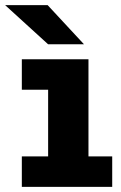

<svg xmlns="http://www.w3.org/2000/svg" viewBox="-53 -732 473 752"><path d="M32.5 0V-119.5H135.5V-380.5H32.5V-500H293.5V-119.5H386.5V0ZM135.5 -558.5 -33 -712H133.5L276 -558.5Z"/></svg>

Font: Trispace SemiCondensed
Style: Bold
Weight: 700
Width: 4
Designer: Tyler Finck
Foundry: Etcetera Type Company
Version: Version 1.210; ttfautohint (v1.8.3)